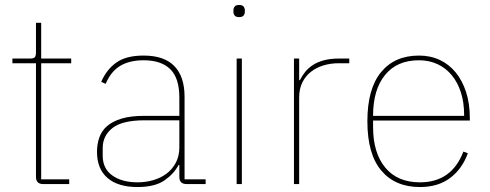

<svg xmlns="http://www.w3.org/2000/svg" viewBox="-20 -742 1974 774"><path d="M154 0Q125 0 125 -29V-487H30V-506H102Q116 -506 120.5 -511.5Q125 -517 125 -531V-650H146V-506H267V-487H146V-19H259V0Z M732 0Q703 0 703 -29V-77H700Q681 -41 642.5 -14.5Q604 12 534 12Q456 12 413.5 -24.5Q371 -61 371 -130Q371 -161 380.5 -188Q390 -215 412 -234Q434 -253 470.5 -264Q507 -275 561 -275H703V-349Q703 -427 666.5 -463Q630 -499 559 -499Q502 -499 464.5 -476.5Q427 -454 406 -404L388 -412Q409 -461 448.5 -489.5Q488 -518 559 -518Q642 -518 683 -475.5Q724 -433 724 -352V-19H809V0ZM534 -7Q568 -7 598.5 -16Q629 -25 652 -42.5Q675 -60 689 -86.5Q703 -113 703 -148V-257H562Q473 -257 433.5 -226Q394 -195 394 -145V-115Q394 -62 433 -34.5Q472 -7 534 -7Z M944 -673Q931 -673 926 -679.5Q921 -686 921 -694V-701Q921 -709 926 -715.5Q931 -722 944 -722Q957 -722 962 -715.5Q967 -709 967 -701V-694Q967 -686 962 -679.5Q957 -673 944 -673ZM934 -506H955V0H934Z M1165 0V-506H1186V-419H1189Q1198 -437 1210.5 -452.5Q1223 -468 1241.5 -480Q1260 -492 1286 -499Q1312 -506 1347 -506H1388V-487H1344Q1313 -487 1284.5 -478.5Q1256 -470 1234 -453Q1212 -436 1199 -410Q1186 -384 1186 -349V0Z M1673 12Q1573 12 1517 -54.5Q1461 -121 1461 -253Q1461 -384 1516 -451Q1571 -518 1669 -518Q1715 -518 1752.5 -500.5Q1790 -483 1817 -450Q1844 -417 1859 -370.5Q1874 -324 1874 -266V-256H1484V-229Q1484 -126 1533 -66.5Q1582 -7 1673 -7Q1801 -7 1848 -131L1866 -124Q1843 -61 1794.5 -24.5Q1746 12 1673 12ZM1669 -499Q1580 -499 1532 -439.5Q1484 -380 1484 -277V-275H1851V-279Q1851 -329 1838 -369.5Q1825 -410 1801 -439Q1777 -468 1743.5 -483.5Q1710 -499 1669 -499Z"/></svg>

Font: IBM Plex Sans Arabic Thin
Style: Regular
Weight: 100
Designer: Mike Abbink, Paul van der Laan, Pieter van Rosmalen, Wael Morcos, Khajak Apelian
Foundry: Bold Monday
Version: Version 1.101